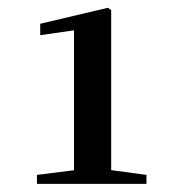

<svg xmlns="http://www.w3.org/2000/svg" viewBox="-20 -938 445 487"><path d="M73.7 -471.7V-494.4L173.4 -506.9H259L351.5 -494.4V-471.7ZM167.7 -471.7V-861.1L82 -848.8V-877.7L253.8 -918.3L262 -912.3V-471.7Z"/></svg>

Font: Noto Serif SC
Style: Regular
Weight: 200
Designer: Ryoko NISHIZUKA 西塚涼子 (kana & ideographs); Frank Grießhammer (Latin, Greek & Cyrillic); Wenlong ZHANG 张文龙 (bopomofo); San
Foundry: Adobe
Version: Version 2.001;hotconv 1.1.0;makeotfexe 2.6.0